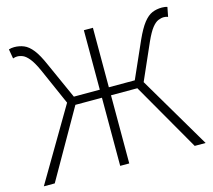

<svg xmlns="http://www.w3.org/2000/svg" viewBox="-97 -784 998 901"><g transform="rotate(-15 402.0 -333.5)"><path d="M9 0 216 -351 138 -528Q119 -570 103 -589.5Q87 -609 73 -615Q59 -621 45 -621Q41 -621 35.5 -620Q30 -619 25 -617L17 -663Q23 -665 29.5 -666Q36 -667 43 -667Q68 -667 90 -658Q112 -649 132.5 -623Q153 -597 175 -546L254 -370H380V-659H424V-370H550L628 -546Q651 -597 671.5 -623Q692 -649 713.5 -658Q735 -667 761 -667Q768 -667 775 -666Q782 -665 787 -663L778 -617Q774 -619 768.5 -620Q763 -621 758 -621Q745 -621 730.5 -615Q716 -609 700.5 -589.5Q685 -570 666 -528L588 -351L795 0H742L552 -331H424V0H380V-331H251L62 0Z"/></g></svg>

Font: Source Sans 3 Light
Style: Regular
Weight: 300
Designer: Paul D. Hunt
Foundry: Adobe
Version: Version 3.052;hotconv 1.1.0;makeotfexe 2.6.0